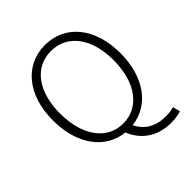

<svg xmlns="http://www.w3.org/2000/svg" viewBox="-246 -893 1218 1218"><g transform="rotate(-45 363.0 -284.0)"><path d="M123 -367C123 -565 218 -688 362 -688C507 -688 603 -565 603 -367C603 -167 507 -38 362 -38C218 -38 123 -167 123 -367ZM658 111C640 117 617 121 584 121C496 121 429 82 397 11C556 -7 665 -151 665 -367C665 -598 540 -742 362 -742C186 -742 60 -598 60 -367C60 -149 171 -5 331 11C368 105 453 174 578 174C616 174 651 168 671 161Z"/></g></svg>

Font: Source Han Sans SC Light
Style: Regular
Weight: 300
Designer: Ryoko NISHIZUKA (kana & ideographs); Paul D. Hunt (Latin, Greek & Cyrillic); Wenlong ZHANG (bopomofo); Sandoll Communica
Foundry: Adobe Systems Incorporated
Version: Version 1.004;PS 1.004;hotconv 1.0.82;makeotf.lib2.5.63406